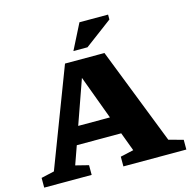

<svg xmlns="http://www.w3.org/2000/svg" viewBox="-130 -1063 1185 1192"><g transform="rotate(-15 463.0 -467.5)"><path d="M829 -88 921.5 -62.5V0H517V-62.5L602 -81.5L557 -202H271.5L229.5 -83.5L313 -62.5V0H8V-62.5L92 -81.5L332 -710.5H585.5ZM311 -315.5H515L410.5 -597.5ZM402.5 -772 485 -935H669V-903.5L493 -772Z"/></g></svg>

Font: Newsreader 6pt
Style: Bold
Weight: 700
Designer: Hugues Gentile
Foundry: Production Type
Version: Version 1.003; ttfautohint (v1.8.3)